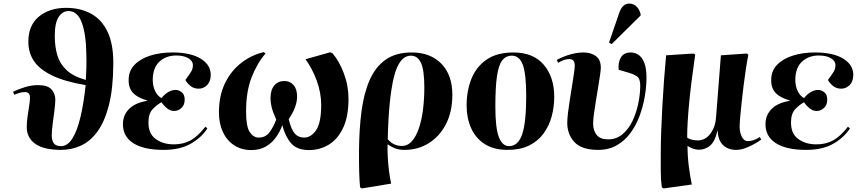

<svg xmlns="http://www.w3.org/2000/svg" viewBox="-20 -826 4832 1076"><path d="M322 14Q225 14 177 -20.5Q129 -55 130 -115Q130 -143 134.5 -174Q139 -205 143.5 -233Q148 -261 148 -280Q148 -293 141.5 -301.5Q135 -310 120 -310Q105 -310 91 -306Q77 -302 60 -295L53 -312Q83 -326 119.5 -337.5Q156 -349 193 -349Q247 -349 268.5 -325Q290 -301 290 -268Q290 -245 285 -206.5Q280 -168 275 -130Q270 -92 270 -68Q270 -39 281.5 -23Q293 -7 322 -7Q358 -7 385 -49Q412 -91 430.5 -168Q449 -245 460 -349Q341 -369 270 -404Q199 -439 168.5 -486.5Q138 -534 139 -594Q139 -684 198 -733Q257 -782 351 -782Q429 -782 489 -750Q549 -718 582.5 -648.5Q616 -579 615 -467Q614 -328 590 -235.5Q566 -143 525.5 -88Q485 -33 432.5 -9.5Q380 14 322 14ZM461 -378Q463 -410 464 -446.5Q465 -483 464 -515Q463 -631 439 -697.5Q415 -764 364 -764Q331 -764 309 -731.5Q287 -699 287 -624Q287 -565 301 -517Q315 -469 352.5 -433.5Q390 -398 461 -378Z M897 14Q785 14 726.5 -24Q668 -62 669 -131Q669 -181 703.5 -215.5Q738 -250 805 -261V-263Q751 -278 725.5 -305.5Q700 -333 701 -378Q701 -429 734 -463Q767 -497 822.5 -514.5Q878 -532 947 -532Q1049 -532 1106 -496.5Q1163 -461 1161 -402Q1159 -366 1139 -347.5Q1119 -329 1093 -329Q1065 -329 1045.5 -346Q1026 -363 1019 -378Q1042 -409 1051.5 -425Q1061 -441 1061 -460Q1061 -485 1035 -500Q1009 -515 968 -515Q911 -515 874 -481Q837 -447 836 -380Q836 -344 849 -316.5Q862 -289 885 -276Q901 -297 922 -309.5Q943 -322 964 -322Q982 -322 998.5 -309Q1015 -296 1015 -268Q1015 -237 996.5 -220.5Q978 -204 955 -204Q936 -204 917.5 -218Q899 -232 885 -253Q859 -239 835.5 -214Q812 -189 812 -141Q811 -78 852 -47.5Q893 -17 954 -17Q1008 -17 1048.5 -39.5Q1089 -62 1131 -116L1142 -106Q1108 -54 1048 -20Q988 14 897 14Z M1388 15Q1333 15 1292 -12Q1251 -39 1229 -86.5Q1207 -134 1207 -196Q1207 -288 1240 -357.5Q1273 -427 1330 -472Q1387 -517 1458 -534L1468 -526Q1421 -472 1390 -392.5Q1359 -313 1359 -201Q1359 -117 1379.5 -86Q1400 -55 1430 -55Q1467 -55 1489 -83Q1511 -111 1528 -156Q1509 -198 1502.5 -224.5Q1496 -251 1496 -275Q1496 -322 1517 -347Q1538 -372 1574 -372Q1605 -372 1625 -349.5Q1645 -327 1645 -285Q1645 -228 1598 -158Q1612 -100 1632 -77.5Q1652 -55 1684 -55Q1723 -55 1751.5 -96.5Q1780 -138 1780 -238Q1780 -307 1754.5 -375.5Q1729 -444 1692 -494L1830 -533L1843 -528Q1881 -484 1907 -415Q1933 -346 1933 -271Q1933 -172 1902.5 -108.5Q1872 -45 1822 -15Q1772 15 1712 15Q1644 15 1611 -23.5Q1578 -62 1563 -122H1561Q1549 -88 1526.5 -56.5Q1504 -25 1470 -5Q1436 15 1388 15Z M2008 230 1998 224Q1991 159 1992 14Q1993 -103 2006 -202.5Q2019 -302 2051 -376Q2083 -450 2140.5 -491Q2198 -532 2287 -532Q2392 -532 2453.5 -469Q2515 -406 2515 -295Q2515 -200 2479.5 -131Q2444 -62 2383.5 -24Q2323 14 2247 14Q2215 14 2193 5Q2171 -4 2153 -17H2152Q2151 13 2153 52.5Q2155 92 2160 131.5Q2165 171 2172 203ZM2231 -8Q2265 -8 2289 -35.5Q2313 -63 2328.5 -110Q2344 -157 2351 -215.5Q2358 -274 2358 -336Q2358 -434 2339 -474Q2320 -514 2283 -514Q2217 -514 2187.5 -394Q2158 -274 2153 -46Q2171 -25 2191 -16.5Q2211 -8 2231 -8Z M2825 14Q2747 14 2696 -19Q2645 -52 2620 -108.5Q2595 -165 2595 -235Q2595 -317 2622 -384.5Q2649 -452 2707 -492Q2765 -532 2858 -532Q2968 -532 3027 -463.5Q3086 -395 3086 -283Q3086 -226 3071.5 -173Q3057 -120 3026 -77.5Q2995 -35 2945 -10.5Q2895 14 2825 14ZM2832 -7Q2884 -7 2906.5 -74Q2929 -141 2929 -288Q2929 -411 2910 -462.5Q2891 -514 2849 -514Q2815 -514 2794.5 -487.5Q2774 -461 2765 -398.5Q2756 -336 2756 -229Q2756 -107 2776 -57Q2796 -7 2832 -7Z M3332 14Q3240 14 3199.5 -29.5Q3159 -73 3159 -137Q3159 -159 3163 -193Q3167 -227 3173.5 -267Q3180 -307 3186 -345.5Q3192 -384 3196.5 -414Q3201 -444 3201 -459Q3201 -495 3171 -495Q3141 -495 3108 -474L3100 -490Q3137 -510 3176 -521Q3215 -532 3250 -532Q3291 -532 3319 -512Q3347 -492 3347 -447Q3347 -433 3342.5 -403.5Q3338 -374 3332 -336.5Q3326 -299 3319.5 -260Q3313 -221 3308.5 -187.5Q3304 -154 3304 -133Q3304 -94 3324 -69.5Q3344 -45 3388 -45Q3435 -45 3469.5 -74.5Q3504 -104 3525.5 -150Q3547 -196 3557.5 -248.5Q3568 -301 3568 -347Q3568 -385 3549.5 -398Q3531 -411 3498 -420L3447 -435Q3443 -476 3459.5 -504Q3476 -532 3515 -532Q3537 -532 3557 -519.5Q3577 -507 3590 -476Q3603 -445 3603 -390Q3603 -341 3593.5 -285.5Q3584 -230 3564.5 -177Q3545 -124 3513.5 -81Q3482 -38 3437 -12Q3392 14 3332 14ZM3408 -579 3393 -587 3450 -753Q3468 -806 3506 -806Q3530 -806 3546.5 -790Q3563 -774 3570 -748V-739Z M3699 230 3689 224Q3683 182 3683 133Q3683 84 3683 32Q3683 -23 3685.5 -91Q3688 -159 3692 -233Q3696 -307 3701.5 -379.5Q3707 -452 3713 -516L3866 -526L3876 -520Q3852 -356 3841.5 -242.5Q3831 -129 3831 -55Q3843 -46 3860 -42.5Q3877 -39 3889 -39Q3934 -39 3962 -78Q3990 -117 3993 -170L4020 -516L4164 -526L4174 -520Q4167 -485 4160 -439.5Q4153 -394 4147 -344.5Q4141 -295 4136 -249.5Q4131 -204 4128 -168Q4125 -132 4125 -114Q4125 -86 4137 -60.5Q4149 -35 4172 -35Q4185 -35 4202.5 -40.5Q4220 -46 4238 -58L4246 -44Q4238 -37 4215 -23.5Q4192 -10 4162.5 2Q4133 14 4105 14Q4061 14 4032.5 -12.5Q4004 -39 4002 -94H4001Q3986 -31 3958.5 -9Q3931 13 3898 13Q3878 13 3860 5.5Q3842 -2 3834 -8H3833Q3833 50 3840.5 108Q3848 166 3857 208Z M4498 14Q4386 14 4327.5 -24Q4269 -62 4270 -131Q4270 -181 4304.5 -215.5Q4339 -250 4406 -261V-263Q4352 -278 4326.5 -305.5Q4301 -333 4302 -378Q4302 -429 4335 -463Q4368 -497 4423.5 -514.5Q4479 -532 4548 -532Q4650 -532 4707 -496.5Q4764 -461 4762 -402Q4760 -366 4740 -347.5Q4720 -329 4694 -329Q4666 -329 4646.5 -346Q4627 -363 4620 -378Q4643 -409 4652.5 -425Q4662 -441 4662 -460Q4662 -485 4636 -500Q4610 -515 4569 -515Q4512 -515 4475 -481Q4438 -447 4437 -380Q4437 -344 4450 -316.5Q4463 -289 4486 -276Q4502 -297 4523 -309.5Q4544 -322 4565 -322Q4583 -322 4599.5 -309Q4616 -296 4616 -268Q4616 -237 4597.5 -220.5Q4579 -204 4556 -204Q4537 -204 4518.5 -218Q4500 -232 4486 -253Q4460 -239 4436.5 -214Q4413 -189 4413 -141Q4412 -78 4453 -47.5Q4494 -17 4555 -17Q4609 -17 4649.5 -39.5Q4690 -62 4732 -116L4743 -106Q4709 -54 4649 -20Q4589 14 4498 14Z"/></svg>

Font: Literata 72pt
Style: Bold Italic
Weight: 700
Italic angle: -2°
Designer: Latin by Veronika Burian and Jose Scaglione. Greek by Irene Vlachou. Cyrillic by Vera Evstafieva
Foundry: TypeTogether
Version: Version 3.002